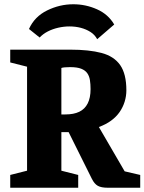

<svg xmlns="http://www.w3.org/2000/svg" viewBox="-20 -881 678 901"><path d="M324 -861Q382 -861 435 -837.5Q488 -814 516 -766L436 -697Q425 -718 404.5 -731Q384 -744 359 -750.5Q334 -757 306 -757Q280 -757 253.5 -751Q227 -745 204.5 -733.5Q182 -722 166 -705L116 -745Q142 -803 201 -832Q260 -861 324 -861ZM28 0V-60L107 -80V-568L28 -588V-648H310Q398 -648 456.5 -632.5Q515 -617 544 -575.5Q573 -534 573 -457Q573 -430 565 -404Q557 -378 541.5 -355.5Q526 -333 501.5 -315Q477 -297 444 -285L565 -77L638 -60V0H486Q455 0 439 -9Q423 -18 411 -42L302 -261H268V-80L347 -60V0ZM268 -344H287Q326 -344 352 -356.5Q378 -369 391.5 -395.5Q405 -422 405 -463Q405 -486 402 -505Q399 -524 389.5 -537.5Q380 -551 361 -558.5Q342 -566 309 -566Q295 -566 284 -565Q273 -564 268 -562Z"/></svg>

Font: Faustina ExtraBold
Style: Regular
Weight: 800
Designer: Alfonso Garcia
Foundry: http://www.omnibus-type.com
Version: Version 1.200